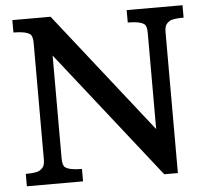

<svg xmlns="http://www.w3.org/2000/svg" viewBox="-52 -787 910 843"><g transform="rotate(-5 403.0 -366.0)"><path d="M32.7 -54.7Q80.6 -54.7 94.7 -64Q108.9 -73.2 113 -83.7Q117.2 -94.2 117.2 -108.9V-623.5Q117.2 -655.3 105.5 -663.6Q85.9 -677.7 32.7 -677.7V-732.4H201.2L620.1 -200.7V-623.5Q620.1 -655.8 608.9 -663.6Q589.4 -677.7 536.6 -677.7V-732.4H782.7V-677.7Q734.9 -677.7 720.7 -668.5Q706.5 -659.2 702.4 -648.7Q698.2 -638.2 698.2 -623.5V0H638.2L195.3 -562V-108.9Q195.3 -77.1 207 -68.8Q226.6 -54.7 280.3 -54.7V0H32.7Z"/></g></svg>

Font: Arbutus Slab
Style: Regular
Weight: 400
Version: Version 1.002; ttfautohint (v0.92) -l 10 -r 16 -G 200 -x 7 -